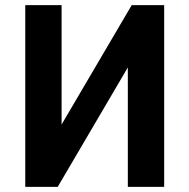

<svg xmlns="http://www.w3.org/2000/svg" viewBox="-20 -725 735 745"><path d="M78 0V-705H219V-213H202L491 -705H617V0H476V-494H494L204 0Z"/></svg>

Font: Nunito Sans 7pt Condensed ExtraBold
Style: Regular
Weight: 800
Width: 3
Designer: Vernon Adams
Foundry: Vernon Adams
Version: Version 3.101;gftools[0.9.27]